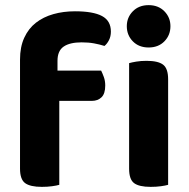

<svg xmlns="http://www.w3.org/2000/svg" viewBox="-20 -721 736 748"><path d="M204 -446H374Q379 -436 384.5 -421Q390 -406 390 -388Q390 -356 375.5 -342Q361 -328 338 -328H211V-1Q201 2 183 4.5Q165 7 143 7Q98 7 78 -7.5Q58 -22 58 -64V-489Q58 -538 74.5 -574Q91 -610 120 -632.5Q149 -655 188 -666Q227 -677 272 -677Q343 -677 377.5 -658.5Q412 -640 412 -598Q412 -579 404.5 -564.5Q397 -550 387 -542Q368 -548 346.5 -552Q325 -556 298 -556Q252 -556 228 -539.5Q204 -523 204 -484ZM635 -1Q625 2 607 4.5Q589 7 567 7Q522 7 502.5 -7.5Q483 -22 483 -64V-475Q493 -478 511 -481Q529 -484 551 -484Q596 -484 615.5 -469Q635 -454 635 -412ZM474 -619Q474 -653 497.5 -677Q521 -701 559 -701Q597 -701 620.5 -677Q644 -653 644 -619Q644 -584 620.5 -560Q597 -536 559 -536Q521 -536 497.5 -560Q474 -584 474 -619Z"/></svg>

Font: Baloo Da 2
Style: Bold
Weight: 700
Designer: Noopur Datye, Sulekha Rajkumar and Ek Type
Foundry: Ek Type
Version: Version 1.640;hotconv 1.0.111;makeotfexe 2.5.65597; ttfautoh